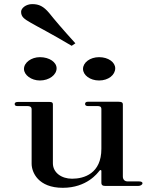

<svg xmlns="http://www.w3.org/2000/svg" viewBox="-20 -892 749 921"><path d="M281.2 8.9C397 8.9 448.5 -62.4 456.4 -72.3C460.4 -78.2 466.3 -77.2 466.3 -72.3V-15.8C466.3 -3 473.3 0 487.1 0H642.6C653.5 0 663.4 -5.9 663.4 -12.9C663.4 -19.8 655.4 -21.8 645.5 -21.8H592.1C579.2 -21.8 569.3 -29.7 569.3 -45.5V-391.1C569.3 -399 565.3 -404 547.5 -404H402C392.1 -404 388.1 -400 388.1 -393.1C388.1 -386.1 394.1 -383.2 402 -383.2H447.5C458.4 -383.2 466.3 -381.2 466.3 -368.3V-178.2C466.3 -59.4 383.2 -34.7 325.7 -34.7C274.3 -34.7 233.7 -64.4 233.7 -108.9V-391.1C233.7 -400 229.7 -403 216.8 -403H67.3C57.4 -403 50.5 -401 50.5 -393.1C50.5 -386.1 54.5 -383.2 64.4 -383.2H111.9C122.8 -383.2 131.7 -380.2 131.7 -367.3V-106.9C131.7 -65.3 163.4 8.9 281.2 8.9ZM455.4 -505.9C500 -505.9 532.7 -532.7 532.7 -564.4C532.7 -593.1 500 -617.8 455.4 -617.8C411.9 -617.8 378.2 -592.1 378.2 -561.4C378.2 -531.7 411.9 -505.9 455.4 -505.9ZM171.3 -505.9C215.8 -505.9 251.5 -532.7 251.5 -564.4C251.5 -593.1 217.8 -617.8 171.3 -617.8C130.7 -617.8 95 -592.1 95 -561.4C95 -531.7 130.7 -505.9 171.3 -505.9ZM323.8 -672.3 341.6 -684.2C277.2 -755.4 243.6 -795 215.8 -829.7C189.1 -861.4 167.3 -872.3 134.7 -872.3C104 -872.3 81.2 -852.5 81.2 -835.6C81.2 -810.9 96 -801 128.7 -782.2C166.3 -760.4 218.8 -734.7 323.8 -672.3Z"/></svg>

Font: Biblismive
Style: Regular
Weight: 400
Designer: Susan Drake
Foundry: Susan Drake
Version: Version 1.0; ttfautohint (v1.8.4.7-5d5b)